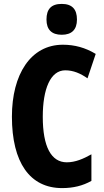

<svg xmlns="http://www.w3.org/2000/svg" viewBox="-20 -953 534 983"><path d="M296 -933C242 -933 218 -906 218 -853C218 -801 245 -775 296 -775C347 -775 374 -801 374 -853C374 -905 350 -933 296 -933ZM314 -593C356 -593 392 -577 428 -552L470 -677C417 -709 362 -724 302 -724C137 -724 41 -572 41 -356C41 -121 133 10 298 10C355 10 404 -2 448 -27V-163C407 -140 366 -122 322 -122C242 -122 199 -202 199 -355C199 -497 238 -593 314 -593Z"/></svg>

Font: Noto Sans Myanmar ExtraCondensed ExtraBold
Style: Regular
Weight: 800
Width: 2
Designer: Monotype Design Team
Foundry: Monotype Imaging Inc.
Version: Version 2.107